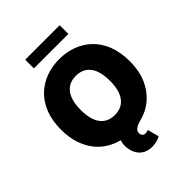

<svg xmlns="http://www.w3.org/2000/svg" viewBox="-302 -1057 1399 1399"><g transform="rotate(-45 397.5 -357.0)"><path d="M427.6 194.6Q376.1 194.6 343.2 169.6Q310.4 144.5 296.9 100.9Q289.1 74.2 289.1 48.3Q289.1 22 297.6 -2.1Q244.7 -15.3 198.5 -44Q152.3 -72.8 118.1 -117.9Q83.8 -163 63.9 -224.3Q44 -285.5 44 -363.6Q44 -456.3 71.4 -525.7Q98.7 -595.2 146.3 -642Q171.9 -666.5 201 -684.5Q230.1 -702.4 261.9 -714.1Q293.7 -725.9 327.9 -731.5Q362.2 -737.2 397.7 -737.2Q433.2 -737.2 467.5 -731.5Q501.8 -725.9 533.6 -714.1Q565.3 -702.4 594.3 -684.5Q623.2 -666.5 648.8 -642Q672.6 -618.6 691.6 -589.5Q710.6 -560.4 723.9 -525.7Q737.2 -491.1 744.3 -450.5Q751.4 -409.8 751.4 -363.6Q751.4 -262.1 718 -187.5Q699.9 -148.1 676.1 -117.2Q652.3 -86.3 623.6 -63.2Q594.8 -40.1 561.6 -24.7Q528.4 -9.2 491.8 -0.7Q459.5 8.9 443.5 21.8Q427.6 34.8 427.6 54Q427.6 73.2 437.1 82Q446.7 90.9 460.2 90.9Q473 90.9 480.5 87.4Q485.1 85.9 490.1 85.2L512.8 173.3Q473.7 194.6 427.6 194.6ZM397.7 -161.9Q436.1 -161.9 464.5 -176Q492.9 -190 511.5 -216.1Q530.2 -242.2 539.2 -279.5Q548.3 -316.8 548.3 -363.6Q548.3 -410.5 539.2 -447.8Q530.2 -485.1 511.5 -511.2Q492.9 -537.3 464.7 -551.3Q436.4 -565.3 397.7 -565.3Q359.4 -565.3 331 -551.3Q302.6 -537.3 283.9 -511.2Q265.3 -485.1 256.2 -447.8Q247.2 -410.5 247.2 -363.6Q247.2 -316.8 256.2 -279.3Q265.3 -241.8 283.9 -215.7Q302.6 -189.6 330.8 -175.8Q359 -161.9 397.7 -161.9ZM575.3 -819.6H220.2V-909.1H575.3Z"/></g></svg>

Font: Linik Sans Black
Style: Regular
Weight: 900
Designer: Fonts by Rasmus Andersson / Changes by Cristiano Sobral with parts from Marc Monis
Foundry: rsms
Version: Version 3.020; ttfautohint (v1.6)